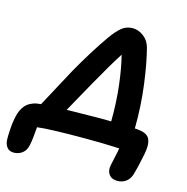

<svg xmlns="http://www.w3.org/2000/svg" viewBox="-179 -859 1114 1144"><g transform="rotate(15 378.5 -286.5)"><path d="M646 165Q610.4 165 593.5 142.3Q576.7 119.6 584 85Q585.4 75.7 594.7 34.9Q604 -5.9 606.9 -24.9Q516.6 -29.8 397.9 -29.8Q175.3 -29.8 101.1 -20Q95.7 55.7 87.9 91.8Q81.1 127 58.3 144.5Q35.6 162.1 5.9 162.1Q-22.9 162.1 -36.9 143.1Q-50.8 124 -51.8 99.1Q-52.7 77.1 -50.5 37.6Q-48.3 -2 -42 -34.2Q-37.6 -55.7 -32.2 -71.8Q-26.9 -87.9 -16.8 -104.2Q-6.8 -120.6 6.8 -131.6Q20.5 -142.6 41.3 -150.1Q62 -157.7 88.9 -159.2Q110.4 -198.2 152.3 -277.1Q194.3 -356 215.8 -395Q296.9 -539.1 372.1 -646Q404.3 -690.9 432.9 -714.4Q461.4 -737.8 500 -737.8Q535.2 -737.8 567.4 -713.9Q599.6 -689.9 610.8 -647.9Q634.3 -559.1 651.1 -429.7Q668 -300.3 666 -164.1Q669.4 -163.6 676.8 -163.1Q684.1 -162.6 687 -162.1Q743.2 -157.2 758.3 -125Q773.4 -92.8 761.2 -32.2Q744.1 54.7 729 104Q718.8 134.3 696.5 149.7Q674.3 165 646 165ZM348.1 -351.1Q282.7 -234.9 245.1 -166Q419.4 -168.9 452.1 -168.9Q497.1 -168.9 519 -168Q520.5 -285.6 507.8 -391.1Q495.1 -496.6 476.1 -567.9Q425.3 -488.8 348.1 -351.1Z"/></g></svg>

Font: Shantell Sans Bouncy
Style: Bold Italic
Weight: 700
Italic angle: -11.31°
Designer: Stephen Nixon, Anya Danilova, Shantell Martin
Foundry: Arrow Type
Version: Version 1.006;[9816181b4]